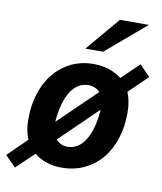

<svg xmlns="http://www.w3.org/2000/svg" viewBox="-134 -894 868 1026"><g transform="rotate(10 300.0 -380.5)"><path d="M433.1 -817.9H589.8L374 -634.3H277.8ZM-40 -1 63 -102.1Q52.7 -126 47.9 -150.9Q43 -175.8 43 -211.4Q43 -288.1 64.2 -352.5Q85.4 -417 124 -463.1Q162.6 -509.3 216.8 -535.2Q271 -561 336.9 -561Q424.8 -561 488.8 -512.2L583 -603L640.1 -543.9L539.1 -445.8Q544.4 -432.6 548.1 -419.9Q551.8 -407.2 554.2 -393.8Q556.6 -380.4 557.9 -365.7Q559.1 -351.1 559.1 -334Q559.1 -256.8 537.8 -192.9Q516.6 -128.9 477.8 -83Q439 -37.1 384.3 -11.5Q329.6 14.2 262.7 14.2Q171.9 14.2 113.8 -35.2L17.1 57.1ZM391.1 -418Q367.2 -444.8 328.6 -444.8Q270 -444.8 233.2 -387.7Q196.3 -330.6 187 -221.2ZM274.4 -101.1Q303.7 -101.1 327.9 -116.2Q352.1 -131.3 370.1 -160.2Q388.2 -189 399.7 -231Q411.1 -272.9 415 -327.1L211.9 -129.9Q234.9 -101.1 274.4 -101.1Z"/></g></svg>

Font: Hack
Style: Bold Italic
Weight: 700
Italic angle: -11°
Monospace: yes
Designer: Christopher Simpkins
Foundry: Christopher Simpkins
Version: Version 2.017; ttfautohint (v1.4.1) -l 4 -r 80 -G 350 -x 0 -